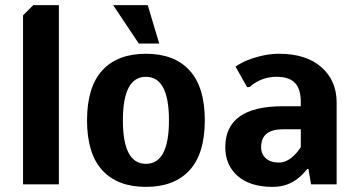

<svg xmlns="http://www.w3.org/2000/svg" viewBox="-20 -720 1400 750"><path d="M70 0V-660L110 -700H210V0Z M522 -550 422 -700H557L602 -550ZM720.5 -55Q661 10 550 10Q439 10 379.5 -55Q320 -120 320 -250Q320 -380 379.5 -445Q439 -510 550 -510Q661 -510 720.5 -445Q780 -380 780 -250Q780 -120 720.5 -55ZM460 -250Q460 -80 550 -80Q640 -80 640 -250Q640 -420 550 -420Q460 -420 460 -250Z M1045 10Q957 10 908.5 -32.5Q860 -75 860 -145Q860 -305 1085 -305H1155V-320Q1155 -373 1132 -396.5Q1109 -420 1060 -420Q1018 -420 983 -400Q969 -393 955 -380H945L900 -460Q924 -476 947 -485Q1012 -510 1070 -510Q1176 -510 1235.5 -457.5Q1295 -405 1295 -320V0H1195L1185 -60H1180Q1163 -38 1146 -25Q1104 10 1045 10ZM1070 -85Q1101 -85 1131 -115Q1144 -128 1155 -145V-215H1085Q1000 -215 1000 -145Q1000 -118 1018.5 -101.5Q1037 -85 1070 -85Z"/></svg>

Font: Scada
Style: Bold
Weight: 700
Designer: Jovanny Lemonad
Foundry: Jovanny Lemonad
Version: Version 4.100;PS 004.100;hotconv 1.0.88;makeotf.lib2.5.64775